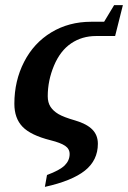

<svg xmlns="http://www.w3.org/2000/svg" viewBox="-20 -544 500 750"><path d="M355.5 -403.3Q300.3 -403.3 257.8 -374.5Q215.3 -345.7 190.9 -287.6Q166.5 -229.5 166.5 -168Q166.5 -143.6 177.2 -127Q188 -110.4 208.3 -98.4Q228.5 -86.4 274.4 -73.2Q318.8 -60.1 340.6 -38.1Q362.3 -16.1 362.3 17.6Q362.3 82 311.8 122.3Q261.2 162.6 155.3 186L163.6 139.6Q213.4 121.1 232.7 102.1Q252 83 252 57.6Q252 37.6 234.4 25.6Q216.8 13.7 177.7 3.9Q100.1 -15.6 68.1 -48.8Q36.1 -82 36.1 -138.7Q36.1 -228 74 -302Q111.8 -376 180.4 -417.5Q249 -459 335.9 -459H386.7L425.8 -523.9H460L429.7 -403.3Z"/></svg>

Font: Liberation Serif
Style: Bold Italic
Weight: 700
Italic angle: -16.333°
Designer: Steve Matteson
Foundry: Ascender Corporation
Version: Version 2.1.5